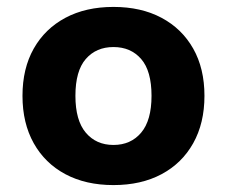

<svg xmlns="http://www.w3.org/2000/svg" viewBox="-20 -524 656 555"><path d="M308 11Q228 11 169 -20.5Q110 -52 77.5 -110Q45 -168 45 -247Q45 -326 77.5 -383.5Q110 -441 169 -472.5Q228 -504 308 -504Q388 -504 447 -472.5Q506 -441 538.5 -383.5Q571 -326 571 -247Q571 -168 538.5 -110Q506 -52 447 -20.5Q388 11 308 11ZM308 -105Q358 -105 388 -140.5Q418 -176 418 -247Q418 -319 388 -353.5Q358 -388 308 -388Q258 -388 228 -353.5Q198 -319 198 -247Q198 -176 228 -140.5Q258 -105 308 -105Z"/></svg>

Font: Nunito Sans 11pt ExtraBold
Style: Regular
Weight: 800
Version: Version 3.101;gftools[0.9.27]